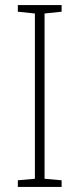

<svg xmlns="http://www.w3.org/2000/svg" viewBox="-20 -734 312 754"><path d="M222 0H50V-26L117 -32V-681L50 -688V-714H222V-688L155 -681V-32L222 -26Z"/></svg>

Font: Noto Sans Tamil SemiCondensed ExtraLight
Style: Regular
Weight: 200
Width: 4
Designer: Jelle Bosma - Monotype Design Team
Foundry: Monotype Imaging Inc.
Version: Version 2.004; ttfautohint (v1.8.4.7-5d5b)